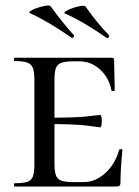

<svg xmlns="http://www.w3.org/2000/svg" viewBox="-20 -678 504 698"><path d="M33 -12Q65 -12 79.5 -17Q94 -22 99.5 -36.5Q105 -51 105 -81V-387Q105 -417 99.5 -431Q94 -445 79 -450.5Q64 -456 33 -456Q31 -456 31 -462Q31 -468 33 -468H385Q395 -468 395 -460L396 -398Q397 -379 397 -350Q397 -347 391 -347Q385 -347 385 -350Q376 -396 343.5 -425.5Q311 -455 269 -455H247Q217 -455 202.5 -449.5Q188 -444 183 -430Q178 -416 178 -386V-85Q178 -56 183 -41.5Q188 -27 202.5 -21.5Q217 -16 247 -16H284Q327 -16 363 -49Q399 -82 413 -133Q414 -136 419.5 -136Q425 -136 425 -133Q418 -61 418 -15Q418 -7 415 -3.5Q412 0 403 0H33Q31 0 31 -6Q31 -12 33 -12ZM147 -227V-250Q257 -250 298 -255Q339 -260 344 -260Q350 -260 350 -238Q350 -215 344 -215Q340 -215 299 -221Q258 -227 147 -227ZM216 -629Q210 -632 222 -639Q234 -646 253 -651.5Q272 -657 283 -657Q290 -657 291 -654Q335 -592 376 -550Q377 -549 377 -547Q377 -544 374 -541Q371 -538 368 -540Q284 -599 216 -629ZM89 -630Q82 -633 94 -640Q106 -647 125.5 -652.5Q145 -658 156 -658Q163 -658 164 -655Q213 -588 248 -551Q249 -550 249 -548Q249 -544 246.5 -541.5Q244 -539 240 -541Q154 -601 89 -630Z"/></svg>

Font: Cormorant SC Medium
Style: Regular
Weight: 500
Designer: Christian Thalmann (Catharsis Fonts)
Foundry: Catharsis Fonts
Version: Version 4.000